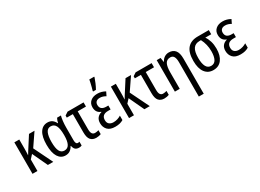

<svg xmlns="http://www.w3.org/2000/svg" viewBox="-31 -1693 3847 2837"><g transform="rotate(-30 1892.5 -274.0)"><path d="M412 -537 265 -321 422 0H330L209 -258L152 -196V0H68V-537H152V-387Q152 -354 151 -324Q150 -294 148 -272H150Q158 -285 166 -298Q174 -311 181 -323L318 -537Z M630 10Q552 10 507 -60Q462 -130 462 -267Q462 -405 508 -476Q554 -547 636 -547Q681 -547 712.5 -525.5Q744 -504 765 -461H770Q774 -481 781 -501.5Q788 -522 797 -537H863Q853 -504 847 -451.5Q841 -399 841 -342V-126Q841 -60 878 -60Q893 -60 906 -65V0Q900 4 886 7Q872 10 861 10Q821 10 798 -9Q775 -28 766 -74H760Q740 -35 707.5 -12.5Q675 10 630 10ZM651 -61Q707 -61 733 -110.5Q759 -160 759 -258V-267Q759 -372 733 -423Q707 -474 648 -474Q595 -474 570.5 -420.5Q546 -367 546 -266Q546 -160 571.5 -110.5Q597 -61 651 -61Z M1249 -537V-466H1108V-160Q1108 -108 1124.5 -84.5Q1141 -61 1172 -61Q1187 -61 1203.5 -64Q1220 -67 1234 -71V-4Q1221 2 1198 6.5Q1175 11 1154 11Q1092 11 1058.5 -27Q1025 -65 1025 -154V-466H922V-501L976 -537Z M1543 -314V-247H1499Q1390 -247 1390 -151Q1390 -105 1417.5 -83Q1445 -61 1487 -61Q1523 -61 1556 -71.5Q1589 -82 1616 -99V-24Q1588 -7 1555 1.5Q1522 10 1477 10Q1390 10 1348 -34.5Q1306 -79 1306 -147Q1306 -202 1333 -235.5Q1360 -269 1406 -281V-286Q1326 -315 1326 -408Q1326 -472 1370 -509.5Q1414 -547 1486 -547Q1523 -547 1555.5 -538Q1588 -529 1620 -511L1588 -446Q1565 -460 1540.5 -468Q1516 -476 1489 -476Q1448 -476 1427 -456Q1406 -436 1406 -402Q1406 -357 1432.5 -335.5Q1459 -314 1509 -314ZM1451 -606V-619Q1457 -636 1465.5 -669.5Q1474 -703 1481.5 -736Q1489 -769 1492 -788H1575V-777Q1563 -741 1542.5 -692.5Q1522 -644 1500 -606Z M2059 -537 1912 -321 2069 0H1977L1856 -258L1799 -196V0H1715V-537H1799V-387Q1799 -354 1798 -324Q1797 -294 1795 -272H1797Q1805 -285 1813 -298Q1821 -311 1828 -323L1965 -537Z M2410 -537V-466H2269V-160Q2269 -108 2285.5 -84.5Q2302 -61 2333 -61Q2348 -61 2364.5 -64Q2381 -67 2395 -71V-4Q2382 2 2359 6.5Q2336 11 2315 11Q2253 11 2219.5 -27Q2186 -65 2186 -154V-466H2083V-501L2137 -537Z M2706 -547Q2777 -547 2814 -501.5Q2851 -456 2851 -360V240H2767V-347Q2767 -410 2748.5 -441.5Q2730 -473 2690 -473Q2630 -473 2605 -426Q2580 -379 2580 -279V0H2497V-537H2563L2574 -464H2579Q2598 -504 2632 -525.5Q2666 -547 2706 -547Z M3348 -244Q3348 -126 3297 -58Q3246 10 3152 10Q3062 10 3011 -58.5Q2960 -127 2960 -255Q2960 -400 3020.5 -468.5Q3081 -537 3196 -537H3386V-466H3285Q3315 -424 3331.5 -368.5Q3348 -313 3348 -244ZM3044 -257Q3044 -162 3071 -111.5Q3098 -61 3154 -61Q3210 -61 3236.5 -110.5Q3263 -160 3263 -249Q3263 -367 3211 -466H3186Q3114 -466 3079 -416.5Q3044 -367 3044 -257Z M3681 -314V-247H3637Q3528 -247 3528 -151Q3528 -105 3555.5 -83Q3583 -61 3625 -61Q3661 -61 3694 -71.5Q3727 -82 3754 -99V-24Q3726 -7 3693 1.5Q3660 10 3615 10Q3528 10 3486 -34.5Q3444 -79 3444 -147Q3444 -202 3471 -235.5Q3498 -269 3544 -281V-286Q3464 -315 3464 -408Q3464 -472 3508 -509.5Q3552 -547 3624 -547Q3661 -547 3693.5 -538Q3726 -529 3758 -511L3726 -446Q3703 -460 3678.5 -468Q3654 -476 3627 -476Q3586 -476 3565 -456Q3544 -436 3544 -402Q3544 -357 3570.5 -335.5Q3597 -314 3647 -314Z"/></g></svg>

Font: Avrile Sans Condensed
Style: Regular
Weight: 400
Width: 3
Designer: Monotype Design Team
Foundry: Monotype Imaging Inc.
Version: Version 2.001;September 10, 2019;FontCreator 11.5.0.2425 64-